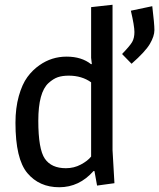

<svg xmlns="http://www.w3.org/2000/svg" viewBox="-20 -775 669 807"><path d="M620 -749Q629 -674 629 -648.5Q629 -623 610 -590.5Q591 -558 533 -507L493 -548Q526 -582 535.5 -598.5Q545 -615 545 -640.5Q545 -666 530 -730ZM269 -457Q242 -457 223 -450.5Q204 -444 184 -426Q141 -387 141 -267.5Q141 -148 168.5 -108Q196 -68 257 -68Q291 -68 320 -83.5Q349 -99 363 -117V-429Q324 -457 269 -457ZM363 -505 366 -506 363 -532V-745L453 -755V-144L461 -5L388 5L377 -56H373Q313 12 229 12Q145 12 95 -47.5Q45 -107 45 -259Q45 -321 59 -371Q73 -421 95 -451Q117 -481 146 -501Q197 -537 260 -537Q323 -537 363 -505Z"/></svg>

Font: Magra
Style: Regular
Weight: 400
Designer: Viviana Monsalve
Foundry: Viviana Monsalve
Version: Version 1.001